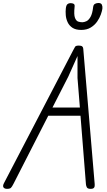

<svg xmlns="http://www.w3.org/2000/svg" viewBox="-45 -1228 694 1251"><path d="M0 2.5Q-9.5 2.5 -16.5 -1.5Q-23.5 -5.5 -24.8 -13.8Q-26 -22 -19.5 -34L431 -899Q439.5 -915.5 444.2 -923.2Q449 -931 468.5 -931Q484.5 -931 490.8 -925.5Q497 -920 497.5 -910L572 -28Q573.5 -13.5 568 -5.5Q562.5 2.5 546 2.5Q526.5 2.5 521.2 -6.8Q516 -16 515 -27L479.5 -474H269.5L43 -30.5Q33 -10.5 26 -4Q19 2.5 0 2.5ZM297 -527.5H475.5L460 -719.5V-863L400 -729ZM484 -1033Q448.5 -1033 427.2 -1047Q406 -1061 395.8 -1083Q385.5 -1105 383.5 -1129.2Q381.5 -1153.5 384 -1174Q386.5 -1194 394.5 -1200.8Q402.5 -1207.5 413.5 -1207.5Q428 -1207.5 435.5 -1202.8Q443 -1198 441 -1183.5Q435.5 -1132.5 443.5 -1111.8Q451.5 -1091 465.5 -1087Q479.5 -1083 491 -1083Q503.5 -1083 518 -1089.8Q532.5 -1096.5 544.8 -1117.8Q557 -1139 562 -1182.5Q564 -1198 574.2 -1203.2Q584.5 -1208.5 596.5 -1208.5Q614 -1208.5 619 -1196.8Q624 -1185 622 -1170.5Q620 -1156.5 612 -1133.5Q604 -1110.5 588 -1087.5Q572 -1064.5 546.5 -1048.8Q521 -1033 484 -1033Z"/></svg>

Font: Edu AU VIC WA NT Pre
Style: Regular
Weight: 400
Designer: Tina and Corey Anderson, Eben Sorkin, Mirko Velimirovic
Foundry: Google for Education
Version: Version 1.001